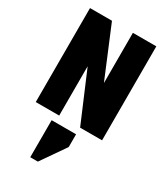

<svg xmlns="http://www.w3.org/2000/svg" viewBox="-227 -740 987 1136"><g transform="rotate(30 266.5 -171.5)"><path d="M333 -642H493V0H343L200 -337V0H40V-642H190L333 -299ZM175 46H342V133L227 299H175Z"/></g></svg>

Font: Teko Variable Light
Style: Regular
Weight: 300
Designer: Manushi Parikh, Jonny Pinhorn
Foundry: Indian Type Foundry
Version: Version 3.000